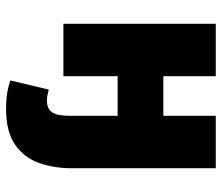

<svg xmlns="http://www.w3.org/2000/svg" viewBox="-69 -471 728 630"><g transform="rotate(90 295.0 -156.0)"><path d="M338 188Q304 188 282.5 184Q261 180 244 174L274 48Q285 51 293 52.5Q301 54 310 54Q337 54 348.5 37Q360 20 360 -20V-178H230V0H58V-500H230V-328H360V-500H532V-26Q532 30 515 79Q498 128 455.5 158Q413 188 338 188Z"/></g></svg>

Font: Source Sans 3 Black
Style: Regular
Weight: 900
Designer: Paul D. Hunt
Foundry: Adobe
Version: Version 3.046;hotconv 1.0.118;makeotfexe 2.5.65603